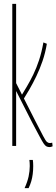

<svg xmlns="http://www.w3.org/2000/svg" viewBox="-20 -760 294 1000"><path d="M238 6Q229 6 222 2.5Q215 -1 207 -13Q199 -25 185.5 -50.5Q172 -76 149 -119L64 -286V0H44V-740H64V-327L163 -132Q192 -76 205 -51Q218 -26 225 -20.5Q232 -15 239 -15Q242 -15 245.5 -15.5Q249 -16 252 -17L254 2Q251 3 247 4.5Q243 6 238 6ZM98 -236 88 -256Q103 -281 120 -309.5Q137 -338 153.5 -372Q170 -406 183.5 -447Q197 -488 206 -539L224 -532Q216 -484 201.5 -442Q187 -400 169.5 -363.5Q152 -327 133.5 -295Q115 -263 98 -236ZM108 220Q123 187 129 159Q135 131 135 105Q135 97 134.5 88.5Q134 80 133 73H151Q152 80 152.5 88Q153 96 153 105Q153 127 150.5 146.5Q148 166 143 183.5Q138 201 129 220Z"/></svg>

Font: Georama ExtraCondensed Thin
Style: Regular
Weight: 100
Width: 2
Designer: Jean-Baptiste Levee
Foundry: Production Type
Version: Version 1.001